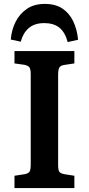

<svg xmlns="http://www.w3.org/2000/svg" viewBox="-20 -961 454 981"><path d="M54 0V-63L106 -71Q126 -75 131.5 -85Q137 -95 137 -122V-582Q137 -607 130.5 -616.5Q124 -626 104 -630L54 -637V-700H360V-637L307 -629Q289 -626 283 -615.5Q277 -605 277 -578V-118Q277 -92 283 -83.5Q289 -75 309 -71L360 -63V0ZM209 -941Q264 -941 299.5 -917Q335 -893 354.5 -851.5Q374 -810 379 -758L326 -746Q312 -797 283 -820Q254 -843 206 -843Q157 -843 127.5 -818Q98 -793 86 -748L35 -759Q39 -808 59.5 -849Q80 -890 117 -915.5Q154 -941 209 -941Z"/></svg>

Font: Literata SemiBold
Style: Regular
Weight: 600
Designer: Latin by Veronika Burian and Jose Scaglione. Greek by Irene Vlachou. Cyrillic by Vera Evstafieva.
Foundry: TypeTogether
Version: Version 3.103; ttfautohint (v1.8.4.7-5d5b);gftools[0.9.29]